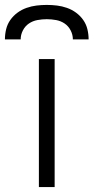

<svg xmlns="http://www.w3.org/2000/svg" viewBox="-40 -760 380 780"><path d="M118 0V-520H182V0ZM-20 -600Q-20 -621 -15 -641.5Q-10 -662 2 -679Q14 -696 31 -708.5Q48 -721 68 -728Q88 -735 108.5 -737.5Q129 -740 150 -740Q171 -740 191.5 -737.5Q212 -735 232 -728Q252 -721 269 -708.5Q286 -696 298 -679Q310 -662 315 -641.5Q320 -621 320 -600H256Q256 -619 247 -636.5Q238 -654 222.5 -664.5Q207 -675 188 -678.5Q169 -682 150 -682Q131 -682 112 -678.5Q93 -675 77.5 -664.5Q62 -654 53 -636.5Q44 -619 44 -600Z"/></svg>

Font: Iosevka Aile Custom Light
Style: Regular
Weight: 300
Designer: Belleve Invis
Foundry: Belleve Invis
Version: Version 17.0.2; ttfautohint (v1.8.3)